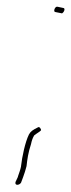

<svg xmlns="http://www.w3.org/2000/svg" viewBox="-20 -469 207 557"><path d="M25 59C22 70 36 69 41 61L47 45C51 35 54 24 57 13C59 -6 62 -27 70 -51C72 -61 75 -69 78 -74L79 -76C89 -84 96 -87 99 -91C100 -93 95 -104 89 -99C75 -92 69 -88 64 -79C53 -57 44 -14 41 13V14C39 24 35 34 32 43V44ZM143 -449C137 -445 135 -434 141 -434L156 -431C160 -430 160 -430 161 -431C167 -435 170 -446 163 -446L149 -449C145 -450 144 -449 143 -449Z"/></svg>

Font: Stray Cat
Style: ExLtCnObl
Weight: 200
Version: Version 1.0